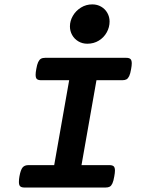

<svg xmlns="http://www.w3.org/2000/svg" viewBox="-20 -838 640 858"><path d="M568.8 -554.7Q568.8 -544.9 565.9 -529.3Q562.5 -508.8 557.4 -498Q552.2 -487.3 545.2 -483.4Q538.1 -479.5 526.4 -479.5H411.1L344.2 -100.1H469.2Q481.9 -100.1 487.8 -95Q493.7 -89.8 493.7 -75.7Q493.7 -65.9 490.7 -49.8Q487.3 -29.3 482.4 -18.6Q477.5 -7.8 470.5 -3.9Q463.4 0 451.7 0H89.4Q76.2 0 70.3 -5.4Q64.5 -10.7 64.5 -24.9Q64.5 -37.1 66.9 -49.8Q72.3 -79.6 81.1 -89.8Q89.8 -100.1 106.9 -100.1H222.2L289.1 -479.5H164.1Q150.9 -479.5 145 -484.6Q139.2 -489.7 139.2 -503.9Q139.2 -514.2 142.1 -529.3Q145.5 -549.8 150.6 -560.5Q155.8 -571.3 162.8 -575.4Q169.9 -579.6 181.6 -579.6H543.9Q557.1 -579.6 563 -574.2Q568.8 -568.8 568.8 -554.7ZM469.7 -741.7Q469.7 -716.3 457 -693.4Q444.3 -670.4 421.6 -656.5Q398.9 -642.6 370.1 -642.6Q348.1 -642.6 330.3 -653.1Q312.5 -663.6 302.5 -681.4Q292.5 -699.2 292.5 -720.2Q292.5 -744.6 305.7 -767.3Q318.8 -790 341.8 -804.2Q364.7 -818.4 392.6 -818.4Q414.6 -818.4 432.1 -808.1Q449.7 -797.9 459.7 -780.3Q469.7 -762.7 469.7 -741.7Z"/></svg>

Font: Courier Prime
Style: Bold Italic
Weight: 700
Italic angle: -10°
Designer: Alan Dague-Greene
Foundry: Quote-Unquote Apps
Version: Version 3.018